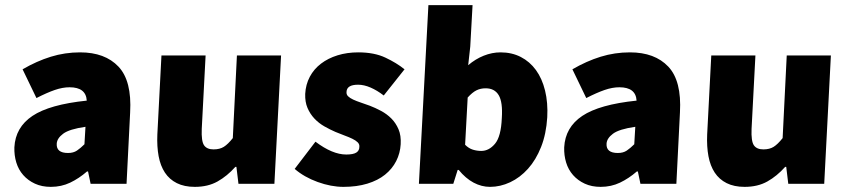

<svg xmlns="http://www.w3.org/2000/svg" viewBox="-20 -716 3302 748"><path d="M36 -142Q40 -220 106.5 -264.5Q173 -309 318 -324Q315 -376 251 -376Q224 -376 193.5 -365.5Q163 -355 122 -334L68 -446Q123 -478 178 -495Q233 -512 292 -512Q389 -512 441.5 -456.5Q494 -401 487 -278L473 0H333L323 -48H319Q288 -21 253.5 -4.5Q219 12 178 12Q143 12 116 -0.5Q89 -13 70.5 -34Q52 -55 43.5 -83Q35 -111 36 -142ZM201 -156Q199 -120 245 -120Q266 -120 280 -129.5Q294 -139 309 -154L313 -222Q250 -213 226 -195Q202 -177 201 -156Z M609 -500H781L766 -214Q764 -166 775 -150Q786 -134 812 -134Q836 -134 852 -144Q868 -154 887 -178L903 -500H1075L1049 0H909L901 -66H897Q865 -30 827.5 -9Q790 12 739 12Q698 12 669 -2.5Q640 -17 622.5 -43.5Q605 -70 598 -107.5Q591 -145 593 -192Z M1209 -164Q1275 -114 1329 -114Q1356 -114 1368 -121.5Q1380 -129 1380 -144Q1381 -154 1373.5 -161.5Q1366 -169 1352.5 -175.5Q1339 -182 1322.5 -188Q1306 -194 1287 -202Q1266 -211 1244 -223.5Q1222 -236 1205 -254Q1188 -272 1178 -295.5Q1168 -319 1169 -350Q1171 -387 1187 -417Q1203 -447 1230.5 -468Q1258 -489 1295 -500.5Q1332 -512 1376 -512Q1438 -512 1481.5 -491.5Q1525 -471 1556 -446L1475 -344Q1449 -364 1423.5 -375Q1398 -386 1375 -386Q1331 -386 1330 -358Q1329 -348 1336 -341Q1343 -334 1356 -328Q1369 -322 1385.5 -316.5Q1402 -311 1421 -304Q1442 -296 1464.5 -284Q1487 -272 1504.5 -254.5Q1522 -237 1532.5 -212.5Q1543 -188 1541 -154Q1539 -119 1523.5 -88.5Q1508 -58 1480 -35.5Q1452 -13 1411 -0.5Q1370 12 1318 12Q1270 12 1217.5 -7Q1165 -26 1128 -58Z M1649 -696H1821L1812 -534L1804 -462Q1832 -486 1864.5 -499Q1897 -512 1930 -512Q1974 -512 2009 -494Q2044 -476 2068 -443Q2092 -410 2103.5 -363Q2115 -316 2112 -259Q2108 -194 2088 -143.5Q2068 -93 2037 -58.5Q2006 -24 1967.5 -6Q1929 12 1889 12Q1856 12 1825 -4.5Q1794 -21 1767 -54H1763L1746 0H1612ZM1792 -152Q1806 -138 1822 -133Q1838 -128 1855 -128Q1885 -128 1908.5 -156Q1932 -184 1935 -256Q1939 -318 1923 -345Q1907 -372 1872 -372Q1852 -372 1836 -364Q1820 -356 1802 -336Z M2178 -142Q2182 -220 2248.5 -264.5Q2315 -309 2460 -324Q2457 -376 2393 -376Q2366 -376 2335.5 -365.5Q2305 -355 2264 -334L2210 -446Q2265 -478 2320 -495Q2375 -512 2434 -512Q2531 -512 2583.5 -456.5Q2636 -401 2629 -278L2615 0H2475L2465 -48H2461Q2430 -21 2395.5 -4.5Q2361 12 2320 12Q2285 12 2258 -0.5Q2231 -13 2212.5 -34Q2194 -55 2185.5 -83Q2177 -111 2178 -142ZM2343 -156Q2341 -120 2387 -120Q2408 -120 2422 -129.5Q2436 -139 2451 -154L2455 -222Q2392 -213 2368 -195Q2344 -177 2343 -156Z M2751 -500H2923L2908 -214Q2906 -166 2917 -150Q2928 -134 2954 -134Q2978 -134 2994 -144Q3010 -154 3029 -178L3045 -500H3217L3191 0H3051L3043 -66H3039Q3007 -30 2969.5 -9Q2932 12 2881 12Q2840 12 2811 -2.5Q2782 -17 2764.5 -43.5Q2747 -70 2740 -107.5Q2733 -145 2735 -192Z"/></svg>

Font: Kilde Sans Black
Style: Regular
Weight: 900
Italic angle: -3°
Designer: Paul D. Hunt
Foundry: Adobe Systems Incorporated
Version: Version 1.050;PS Version 1.000;hotconv 1.0.70;makeotf.lib2.5